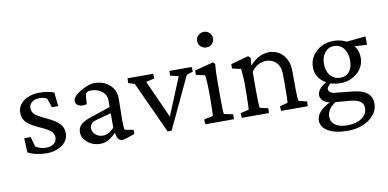

<svg xmlns="http://www.w3.org/2000/svg" viewBox="-68 -719 2214 1097"><g transform="rotate(-10 1039.0 -171.0)"><path d="M153.8 5.9Q125 5.9 96.2 -0.5Q67.4 -6.8 46.9 -18.1L43 -101.1H80.6L96.2 -44.4Q121.6 -25.9 159.2 -25.9Q185.5 -25.9 202.6 -39.1Q219.7 -52.2 219.7 -74.2Q219.7 -95.7 204.3 -110.6Q189 -125.5 146 -144.5Q90.8 -168.5 68.4 -190.7Q45.9 -212.9 45.9 -248Q45.9 -289.1 81.8 -315.7Q117.7 -342.3 175.8 -342.3Q197.3 -342.3 219.7 -338.6Q242.2 -335 257.8 -328.6L266.1 -248H230L211.4 -301.3Q193.8 -311.5 168.9 -311.5Q140.6 -311.5 124.3 -298.1Q107.9 -284.7 107.9 -264.2Q107.9 -240.7 125.5 -225.8Q143.1 -210.9 189 -189.9Q240.7 -165.5 261.5 -143.3Q282.2 -121.1 282.2 -88.9Q282.2 -46.9 245.6 -20.5Q209 5.9 153.8 5.9Z M468.8 5.9Q422.4 5.9 392.3 -20.3Q362.3 -46.4 362.3 -78.1Q362.3 -104.5 379.2 -121.3Q396 -138.2 435.5 -151.9L554.7 -191.9V-232.9Q554.7 -262.2 529.1 -283Q503.4 -303.7 466.8 -303.7Q446.3 -303.7 439 -295.4Q431.6 -287.1 430.7 -262.2L429.2 -231Q401.9 -223.6 382.8 -231.9Q363.8 -240.2 363.8 -259.3Q363.8 -275.9 382.8 -293.5Q401.9 -311 430.4 -324.7Q459 -338.4 487.3 -342.3Q543.5 -342.3 578.4 -312Q613.3 -281.7 614.3 -232.4L612.3 -99.6Q612.3 -85.4 613.5 -70.8Q614.7 -56.2 617.2 -49.3L667 -39.6V-16.1L629.4 -2.9Q618.7 1 609.6 3.4Q600.6 5.9 594.7 5.9Q570.8 5.9 564 -20L556.2 -50.8L567.4 -51.3Q517.1 5.9 468.8 5.9ZM488.3 -37.6Q524.4 -37.6 554.7 -72.8V-155.8L463.9 -131.3Q428.7 -121.6 428.7 -89.4Q428.7 -69.3 446.5 -53.5Q464.4 -37.6 488.3 -37.6Z M856.9 2.9 719.2 -296.9 682.6 -308.6 684.1 -335.9H832L834.5 -308.6L785.6 -296.9L894.5 -54.7L874 -54.2L974.1 -296.9L925.8 -308.6L927.2 -335.9H1056.2L1057.6 -308.6L1021 -296.9L879.9 2.9Z M1075.7 0 1074.2 -28.3 1126.5 -39.1Q1127 -43 1127.9 -59.6Q1128.9 -76.2 1129.4 -123V-174.3Q1129.4 -207.5 1127.7 -234.9Q1126 -262.2 1124 -275.9L1071.8 -287.1V-312.5L1180.2 -340.8L1191.4 -330.1Q1189 -306.2 1188 -282.7Q1187 -259.3 1187 -228V-128.9Q1187 -92.3 1188 -68.6Q1189 -44.9 1190.9 -39.1L1243.2 -28.3L1241.2 0ZM1159.2 -431.2Q1139.6 -431.2 1126 -444.1Q1112.3 -457 1112.3 -476.1Q1112.3 -495.1 1126 -508.3Q1139.6 -521.5 1159.2 -521.5Q1178.2 -521.5 1191.4 -508.3Q1204.6 -495.1 1204.6 -476.1Q1204.6 -457 1191.4 -444.1Q1178.2 -431.2 1159.2 -431.2Z M1287.6 0 1285.6 -27.3 1334.5 -39.1Q1335 -46.9 1335.9 -65.2Q1336.9 -83.5 1337.4 -123L1337.9 -184.1Q1337.9 -209.5 1335.9 -235.8Q1334 -262.2 1332 -275.9L1281.7 -287.1V-312.5L1384.3 -340.8L1397 -328.6L1392.6 -287.6L1395 -286.6Q1422.9 -316.4 1449.5 -329.3Q1476.1 -342.3 1506.8 -342.3Q1535.2 -342.3 1560.8 -327.9Q1586.4 -313.5 1602.5 -283.7Q1618.7 -253.9 1618.7 -208V-121.1Q1618.7 -92.3 1619.9 -69.3Q1621.1 -46.4 1623.5 -39.1L1671.9 -27.3L1669.9 0H1515.6L1514.2 -27.3L1559.6 -39.1Q1560.5 -47.9 1561.5 -64.7Q1562.5 -81.5 1562.5 -115.2V-201.2Q1562.5 -236.8 1550 -257.6Q1537.6 -278.3 1519 -287.4Q1500.5 -296.4 1482.4 -296.4Q1428.2 -296.4 1394.5 -247.6V-128.9Q1394.5 -92.3 1395.5 -69.8Q1396.5 -47.4 1397.9 -39.1L1446.8 -27.3L1444.8 0Z M1872.6 178.2Q1801.8 178.2 1760 154.8Q1718.3 131.3 1718.3 92.3Q1718.3 65.4 1738.8 42.5Q1759.3 19.5 1806.2 -4.4L1835.4 2Q1780.3 34.2 1780.3 80.6Q1780.3 112.3 1805.7 129.6Q1831.1 147 1876 147Q1926.8 147 1958.7 124.8Q1990.7 102.5 1990.7 67.4Q1990.7 41 1971.2 27.6Q1951.7 14.2 1906.7 10.7L1824.7 3.9L1812.5 1Q1784.2 1 1764.4 -14.2Q1744.6 -29.3 1744.6 -51.3Q1744.6 -71.8 1764.4 -92Q1784.2 -112.3 1819.8 -128.4L1829.6 -112.3Q1799.8 -90.8 1799.8 -77.1Q1799.8 -52.2 1838.9 -48.3L1938.5 -38.1Q2048.3 -27.8 2048.3 51.3Q2048.3 86.9 2024.9 115.7Q2001.5 144.5 1961.7 161.4Q1921.9 178.2 1872.6 178.2ZM1879.4 -97.2Q1817.4 -97.2 1777.6 -129.9Q1737.8 -162.6 1737.8 -212.4Q1737.8 -249.5 1756.3 -278.6Q1774.9 -307.6 1806.6 -324.7Q1838.4 -341.8 1878.4 -341.8Q1938 -341.8 1977.3 -307.4Q2016.6 -272.9 2016.6 -220.7Q2016.6 -185.5 1998 -157.7Q1979.5 -129.9 1948.5 -113.5Q1917.5 -97.2 1879.4 -97.2ZM1883.3 -127.9Q1915.5 -127.9 1934.8 -151.4Q1954.1 -174.8 1954.1 -214.8Q1954.1 -258.8 1933.1 -285.6Q1912.1 -312.5 1877.4 -312.5Q1844.7 -312.5 1824 -287.1Q1803.2 -261.7 1803.2 -221.7Q1803.2 -179.7 1825.2 -153.8Q1847.2 -127.9 1883.3 -127.9ZM2064.5 -286.6 1971.2 -292.5 1940.9 -323.2 2064.5 -335.4Z"/></g></svg>

Font: Lateef Light
Style: Regular
Weight: 300
Designer: SIL International
Foundry: SIL International
Version: Version 4.200